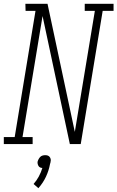

<svg xmlns="http://www.w3.org/2000/svg" viewBox="-53 -755 615 1006"><path d="M-33 0V-37H24L133 -698H81L80 -735H196L339 -64L444 -698H391V-735H542V-698H485L370 0H313L170 -671L65 -37H118V0ZM148 231 123 209Q139 191 150.5 169.5Q162 148 169 125Q163 125 157.5 122.5Q152 120 149 115Q146 110 144.5 104Q143 98 144 92Q146 85 149.5 78.5Q153 72 158 67Q163 62 170 60Q177 58 184 58Q191 58 197 60Q203 62 207 67Q211 72 212.5 78.5Q214 85 212 92V94L209 105Q203 138 188 170.5Q173 203 148 231Z"/></svg>

Font: Iosevka Curly Slab Extralight
Style: Italic
Weight: 200
Italic angle: -9°
Monospace: yes
Designer: Belleve Invis
Foundry: Belleve Invis
Version: Version 22.1.2; ttfautohint (v1.8.4)